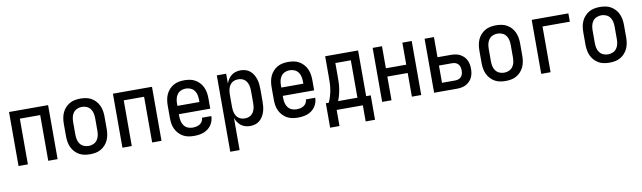

<svg xmlns="http://www.w3.org/2000/svg" viewBox="-42 -1066 6084 1820"><g transform="rotate(-10 3000.0 -156.5)"><path d="M62 0V-520H438V0H348V-440H152V0Z M750 8Q723 8 696 3Q669 -2 645.5 -15.5Q622 -29 603.5 -49.5Q585 -70 574 -94.5Q563 -119 558.5 -146Q554 -173 554 -200V-320Q554 -347 558.5 -374Q563 -401 574 -425.5Q585 -450 603.5 -470.5Q622 -491 645.5 -504.5Q669 -518 696 -523Q723 -528 750 -528Q777 -528 804 -523Q831 -518 854.5 -504.5Q878 -491 896.5 -470.5Q915 -450 926 -425.5Q937 -401 941.5 -374Q946 -347 946 -320V-200Q946 -173 941.5 -146Q937 -119 926 -94.5Q915 -70 896.5 -49.5Q878 -29 854.5 -15.5Q831 -2 804 3Q777 8 750 8ZM750 -72Q774 -72 796 -81.5Q818 -91 832 -110Q846 -129 851 -152.5Q856 -176 856 -200V-320Q856 -344 851 -367.5Q846 -391 832 -410Q818 -429 796 -438.5Q774 -448 750 -448Q726 -448 704 -438.5Q682 -429 668 -410Q654 -391 649 -367.5Q644 -344 644 -320V-200Q644 -176 649 -152.5Q654 -129 668 -110Q682 -91 704 -81.5Q726 -72 750 -72Z M1062 0V-520H1438V0H1348V-440H1152V0Z M1750 8Q1723 8 1696 3Q1669 -2 1645.5 -15.5Q1622 -29 1603.5 -49.5Q1585 -70 1573.5 -94.5Q1562 -119 1558 -146Q1554 -173 1554 -200V-320Q1554 -347 1558.5 -374Q1563 -401 1574 -425.5Q1585 -450 1603.5 -470.5Q1622 -491 1645.5 -504.5Q1669 -518 1696 -523Q1723 -528 1750 -528Q1777 -528 1804 -523Q1831 -518 1854.5 -504.5Q1878 -491 1896.5 -470.5Q1915 -450 1926 -425.5Q1937 -401 1941.5 -374Q1946 -347 1946 -320V-220H1644V-200Q1644 -176 1649 -153Q1654 -130 1668 -110.5Q1682 -91 1704 -81.5Q1726 -72 1750 -72Q1768 -72 1786 -75.5Q1804 -79 1819.5 -88.5Q1835 -98 1844.5 -114Q1854 -130 1854 -149H1944Q1944 -125 1936.5 -102.5Q1929 -80 1915.5 -61Q1902 -42 1883 -28Q1864 -14 1842 -6Q1820 2 1796.5 5Q1773 8 1750 8ZM1644 -300H1856V-320Q1856 -344 1851 -367.5Q1846 -391 1832 -410Q1818 -429 1796 -438.5Q1774 -448 1750 -448Q1726 -448 1704 -438.5Q1682 -429 1668 -410Q1654 -391 1649 -367.5Q1644 -344 1644 -320Z M2062 215V-520H2152V-426Q2160 -448 2173 -467.5Q2186 -487 2204 -501Q2222 -515 2245 -521.5Q2268 -528 2291 -528Q2316 -528 2339.5 -521Q2363 -514 2382 -498Q2401 -482 2413.5 -461Q2426 -440 2433.5 -416.5Q2441 -393 2443.5 -368.5Q2446 -344 2446 -320V-200Q2446 -176 2443.5 -151.5Q2441 -127 2433.5 -103.5Q2426 -80 2413.5 -59Q2401 -38 2382 -22Q2363 -6 2339.5 1Q2316 8 2291 8Q2268 8 2245 1.5Q2222 -5 2204 -19Q2186 -33 2173 -52.5Q2160 -72 2152 -94V215ZM2254 -72Q2269 -72 2284.5 -76Q2300 -80 2312.5 -89Q2325 -98 2333.5 -111Q2342 -124 2347 -139Q2352 -154 2354 -169.5Q2356 -185 2356 -200V-320Q2356 -335 2354 -350.5Q2352 -366 2347 -381Q2342 -396 2333.5 -409Q2325 -422 2312.5 -431Q2300 -440 2284.5 -444Q2269 -448 2254 -448Q2239 -448 2223.5 -444Q2208 -440 2195.5 -431Q2183 -422 2174.5 -409Q2166 -396 2161 -381Q2156 -366 2154 -350.5Q2152 -335 2152 -320V-200Q2152 -185 2154 -169.5Q2156 -154 2161 -139Q2166 -124 2174.5 -111Q2183 -98 2195.5 -89Q2208 -80 2223.5 -76Q2239 -72 2254 -72Z M2750 8Q2723 8 2696 3Q2669 -2 2645.5 -15.5Q2622 -29 2603.5 -49.5Q2585 -70 2573.5 -94.5Q2562 -119 2558 -146Q2554 -173 2554 -200V-320Q2554 -347 2558.5 -374Q2563 -401 2574 -425.5Q2585 -450 2603.5 -470.5Q2622 -491 2645.5 -504.5Q2669 -518 2696 -523Q2723 -528 2750 -528Q2777 -528 2804 -523Q2831 -518 2854.5 -504.5Q2878 -491 2896.5 -470.5Q2915 -450 2926 -425.5Q2937 -401 2941.5 -374Q2946 -347 2946 -320V-220H2644V-200Q2644 -176 2649 -153Q2654 -130 2668 -110.5Q2682 -91 2704 -81.5Q2726 -72 2750 -72Q2768 -72 2786 -75.5Q2804 -79 2819.5 -88.5Q2835 -98 2844.5 -114Q2854 -130 2854 -149H2944Q2944 -125 2936.5 -102.5Q2929 -80 2915.5 -61Q2902 -42 2883 -28Q2864 -14 2842 -6Q2820 2 2796.5 5Q2773 8 2750 8ZM2644 -300H2856V-320Q2856 -344 2851 -367.5Q2846 -391 2832 -410Q2818 -429 2796 -438.5Q2774 -448 2750 -448Q2726 -448 2704 -438.5Q2682 -429 2668 -410Q2654 -391 2649 -367.5Q2644 -344 2644 -320Z M3034 155V-80H3062Q3075 -108 3084 -138.5Q3093 -169 3098 -200Q3103 -231 3104 -262.5Q3105 -294 3105 -325V-520H3422V-80H3466V155H3376V0H3124V155ZM3152 -80H3338V-440H3189V-325Q3189 -294 3188.5 -262.5Q3188 -231 3183.5 -200Q3179 -169 3171.5 -139Q3164 -109 3152 -80Z M3562 0V-520H3652V-308H3848V-520H3938V0H3848V-228H3652V0Z M4062 0V-520H4152V-326H4280Q4302 -326 4324 -322.5Q4346 -319 4366 -309Q4386 -299 4402 -283.5Q4418 -268 4428 -248.5Q4438 -229 4442 -207Q4446 -185 4446 -163Q4446 -141 4442 -119Q4438 -97 4428 -77.5Q4418 -58 4402 -42.5Q4386 -27 4366 -17Q4346 -7 4324 -3.5Q4302 0 4280 0ZM4280 -80Q4296 -80 4311.5 -85.5Q4327 -91 4337.5 -103Q4348 -115 4352 -131Q4356 -147 4356 -163Q4356 -179 4352 -195Q4348 -211 4337.5 -223Q4327 -235 4311.5 -240.5Q4296 -246 4280 -246H4152V-80Z M4750 8Q4723 8 4696 3Q4669 -2 4645.5 -15.5Q4622 -29 4603.5 -49.5Q4585 -70 4574 -94.5Q4563 -119 4558.5 -146Q4554 -173 4554 -200V-320Q4554 -347 4558.5 -374Q4563 -401 4574 -425.5Q4585 -450 4603.5 -470.5Q4622 -491 4645.5 -504.5Q4669 -518 4696 -523Q4723 -528 4750 -528Q4777 -528 4804 -523Q4831 -518 4854.5 -504.5Q4878 -491 4896.5 -470.5Q4915 -450 4926 -425.5Q4937 -401 4941.5 -374Q4946 -347 4946 -320V-200Q4946 -173 4941.5 -146Q4937 -119 4926 -94.5Q4915 -70 4896.5 -49.5Q4878 -29 4854.5 -15.5Q4831 -2 4804 3Q4777 8 4750 8ZM4750 -72Q4774 -72 4796 -81.5Q4818 -91 4832 -110Q4846 -129 4851 -152.5Q4856 -176 4856 -200V-320Q4856 -344 4851 -367.5Q4846 -391 4832 -410Q4818 -429 4796 -438.5Q4774 -448 4750 -448Q4726 -448 4704 -438.5Q4682 -429 4668 -410Q4654 -391 4649 -367.5Q4644 -344 4644 -320V-200Q4644 -176 4649 -152.5Q4654 -129 4668 -110Q4682 -91 4704 -81.5Q4726 -72 4750 -72Z M5093 0V-520H5446V-440H5183V0Z M5750 8Q5723 8 5696 3Q5669 -2 5645.5 -15.5Q5622 -29 5603.5 -49.5Q5585 -70 5574 -94.5Q5563 -119 5558.5 -146Q5554 -173 5554 -200V-320Q5554 -347 5558.5 -374Q5563 -401 5574 -425.5Q5585 -450 5603.5 -470.5Q5622 -491 5645.5 -504.5Q5669 -518 5696 -523Q5723 -528 5750 -528Q5777 -528 5804 -523Q5831 -518 5854.5 -504.5Q5878 -491 5896.5 -470.5Q5915 -450 5926 -425.5Q5937 -401 5941.5 -374Q5946 -347 5946 -320V-200Q5946 -173 5941.5 -146Q5937 -119 5926 -94.5Q5915 -70 5896.5 -49.5Q5878 -29 5854.5 -15.5Q5831 -2 5804 3Q5777 8 5750 8ZM5750 -72Q5774 -72 5796 -81.5Q5818 -91 5832 -110Q5846 -129 5851 -152.5Q5856 -176 5856 -200V-320Q5856 -344 5851 -367.5Q5846 -391 5832 -410Q5818 -429 5796 -438.5Q5774 -448 5750 -448Q5726 -448 5704 -438.5Q5682 -429 5668 -410Q5654 -391 5649 -367.5Q5644 -344 5644 -320V-200Q5644 -176 5649 -152.5Q5654 -129 5668 -110Q5682 -91 5704 -81.5Q5726 -72 5750 -72Z"/></g></svg>

Font: Iosevka Fixed Medium
Style: Regular
Weight: 500
Monospace: yes
Designer: Belleve Invis
Foundry: Belleve Invis
Version: Version 32.3.0